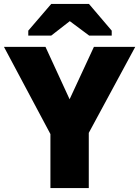

<svg xmlns="http://www.w3.org/2000/svg" viewBox="-32 -951 704 971"><path d="M320 -449 198 -714H-12L223 -273V0H417V-279L652 -714H443ZM111 -796V-771H227L321 -844L419 -771H533V-796L418 -931H227Z"/></svg>

Font: Frost ExtraBold
Style: Regular
Weight: 800
Designer: Lee Frost
Foundry: Lee Frost for Ice Communication Norge AS
Version: Version 2.011;hotconv 1.0.107;makeotfexe 2.5.65593